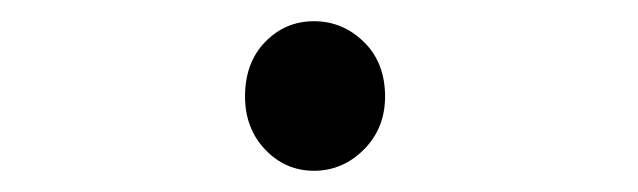

<svg xmlns="http://www.w3.org/2000/svg" viewBox="-20 -454 601 181"><path d="M276 -293Q249 -293 230 -313Q211 -333 211 -363Q211 -395 230 -414.5Q249 -434 276 -434Q303 -434 323 -414.5Q343 -395 343 -363Q343 -333 323 -313Q303 -293 276 -293Z"/></svg>

Font: Gothic Nguyen
Style: Regular
Weight: 400
Designer: MORI Takayuki
Version: Version 1.220;July 21, 2023;FontCreator 14.0.0.2814 64-bit